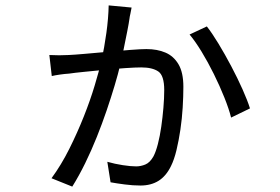

<svg xmlns="http://www.w3.org/2000/svg" viewBox="-20 -638 1040 712"><path d="M468 -610Q466 -597 463.5 -587Q461 -577 460 -568Q458 -553 452 -522.5Q446 -492 439 -458Q432 -424 426 -398Q418 -364 405 -320.5Q392 -277 375.5 -228.5Q359 -180 339 -130Q319 -80 296 -33Q273 14 248 54L171 23Q207 -26 237 -86Q267 -146 291 -206.5Q315 -267 331 -320.5Q347 -374 356 -411Q367 -462 374.5 -516Q382 -570 383 -618ZM747 -540Q766 -516 790 -476.5Q814 -437 837.5 -392.5Q861 -348 879.5 -306.5Q898 -265 907 -236L837 -202Q829 -234 812 -276.5Q795 -319 773 -363.5Q751 -408 727.5 -446.5Q704 -485 683 -510ZM163 -434Q182 -433 199.5 -433Q217 -433 235 -434Q257 -435 296.5 -438.5Q336 -442 381 -446Q426 -450 464.5 -453Q503 -456 523 -456Q563 -456 593.5 -443Q624 -430 642 -399.5Q660 -369 660 -316Q660 -281 657.5 -239.5Q655 -198 649 -157.5Q643 -117 634.5 -81.5Q626 -46 614 -22Q596 15 568 32.5Q540 50 501 50Q473 50 442.5 46Q412 42 390 38L378 -38Q406 -30 435.5 -25.5Q465 -21 485 -21Q502 -21 519 -28Q536 -35 549 -58Q558 -75 565.5 -104Q573 -133 578 -168Q583 -203 586 -238.5Q589 -274 589 -304Q589 -358 567 -373Q545 -388 504 -388Q482 -388 445.5 -385.5Q409 -383 368 -379Q327 -375 291.5 -371.5Q256 -368 236 -365Q220 -364 202.5 -361.5Q185 -359 172 -356Z"/></svg>

Font: Farlight84_Sys_V01
Style: Regular
Weight: 400
Designer: Ryoko NISHIZUKA  (kana, bopomofo & ideographs); Paul D. Hunt (Latin, Greek & Cyrillic); Sandoll Communications , Soo-you
Foundry: Adobe
Version: Version 2.004;October 29, 2024;FontCreator 14.0.0.2814 64-bi